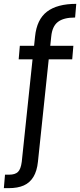

<svg xmlns="http://www.w3.org/2000/svg" viewBox="-64 -786 417 997"><path d="M-44 191 -38 121H-16Q14 121 29 107Q44 93 49 54L105 -478H33L39 -548H113L118 -596Q127 -685 180 -725.5Q233 -766 332 -766L326 -695Q266 -695 236.5 -672Q207 -649 202 -596L197 -548H317L311 -478H189L133 54Q128 102 109.5 132.5Q91 163 59.5 177Q28 191 -19 191Z"/></svg>

Font: Rethink Sans
Style: Regular
Weight: 400
Designer: The Rethink Sans project authors (Hans Thiessen). DM Sans designed by Colophon Foundry.
Foundry: Rethink Communications LLC
Version: Version 1.001